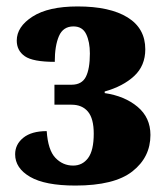

<svg xmlns="http://www.w3.org/2000/svg" viewBox="-20 -566 508 596"><path d="M214 10Q120 10 73.5 -17Q27 -44 27 -87Q27 -118 52.5 -138.5Q78 -159 125 -159Q129 -100 152 -76Q175 -52 207 -52Q236 -52 253.5 -75.5Q271 -99 271 -151Q271 -198 253 -219.5Q235 -241 202 -241H149V-303H202Q234 -303 246.5 -327.5Q259 -352 259 -400Q259 -436 247.5 -460Q236 -484 208 -484Q176 -484 163 -454Q150 -424 150 -374Q82 -374 57 -391.5Q32 -409 32 -440Q32 -483 81 -514.5Q130 -546 221 -546Q321 -546 376 -512Q431 -478 431 -413Q431 -362 396.5 -330Q362 -298 305 -282V-277Q367 -268 407 -234.5Q447 -201 447 -147Q447 -78 391 -34Q335 10 214 10Z"/></svg>

Font: Noto Serif Condensed Black
Style: Regular
Weight: 900
Width: 3
Designer: Monotype Design Team
Foundry: Monotype Imaging Inc.
Version: Version 2.015; ttfautohint (v1.8.4.7-5d5b)